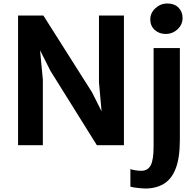

<svg xmlns="http://www.w3.org/2000/svg" viewBox="-20 -832 1125 1100"><path d="M83.5 0V-743H228.5L507 -303.5L562 -194L547 -359.5V-743H690V0H535L269 -426L209.5 -544L225.5 -375.5V0ZM727 237V136.5Q733.5 140 753.2 143.2Q773 146.5 789 146.5Q827 146.5 843.5 115Q860 83.5 860 7.5V-556.5H1010.5V-32Q1010.5 72 986.8 133.2Q963 194.5 918.5 221.2Q874 248 812 248Q799.5 248 781.8 246.2Q764 244.5 748.5 242Q733 239.5 727 237ZM929 -637.5Q892 -637.5 866.5 -660.5Q841 -683.5 841 -720.5Q841 -758 870.5 -785Q900 -812 938.5 -812Q979 -812 1002.5 -788.5Q1026 -765 1026 -729Q1026 -691 997.2 -664.2Q968.5 -637.5 929 -637.5Z"/></svg>

Font: Merriweather Sans
Style: Bold
Weight: 700
Designer: Eben Sorkin
Foundry: Eben Sorkin
Version: Version 1.008; ttfautohint (v1.7.19-72a1) -l 8 -r 50 -G 200 